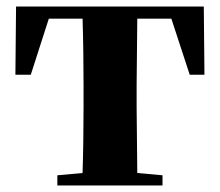

<svg xmlns="http://www.w3.org/2000/svg" viewBox="-20 -566 671 586"><path d="M231 0H476V-31L399 -38L397 -238V-308L399 -509H503L559 -338H604L602 -546H29L27 -338H74L129 -509H232C234 -451 235 -364 235 -308V-238C235 -182 234 -96 232 -38L155 -31V0Z"/></svg>

Font: GenKiMin2 TW H
Style: Regular
Weight: 900
Version: Version 2.100;PS 2.1;hotconv 16.6.51;makeotf.lib2.5.65220 DE